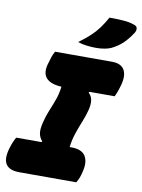

<svg xmlns="http://www.w3.org/2000/svg" viewBox="-119 -1009 796 1076"><g transform="rotate(10 278.5 -470.5)"><path d="M392 0H68Q-47 0 -10 -123Q-3 -146 3.5 -161Q10 -176 17 -188H161L164 -193Q147 -212 143.5 -236Q140 -260 150 -299Q159 -336 173 -369.5Q187 -403 199.5 -437.5Q212 -472 217 -513Q93 -520 119 -621Q126 -647 132.5 -666Q139 -685 148 -700H472Q522 -700 541 -670Q560 -640 546 -584Q540 -562 533.5 -544Q527 -526 520 -512H377L373 -507Q390 -491 394 -468.5Q398 -446 390 -413Q382 -380 367.5 -344.5Q353 -309 339.5 -269.5Q326 -230 321 -188H331Q390 -188 410.5 -155.5Q431 -123 418 -69Q413 -46 407.5 -31.5Q402 -17 392 0ZM415 -941Q456 -941 493.5 -938.5Q531 -936 560 -925Q574 -920 575.5 -907.5Q577 -895 569 -882Q542 -841 516 -817Q490 -793 455 -776Q440 -769 417.5 -765Q395 -761 369 -761Q344 -761 315.5 -764.5Q287 -768 266 -776Q304 -804 329.5 -827.5Q355 -851 375 -878Q395 -905 415 -941Z"/></g></svg>

Font: Recursive Sn Csl St Blk
Style: Italic
Weight: 900
Italic angle: -15°
Version: Version 1.079;hotconv 1.0.112;makeotfexe 2.5.65598; ttfautoh